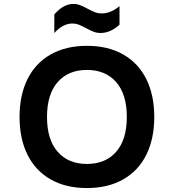

<svg xmlns="http://www.w3.org/2000/svg" viewBox="-20 -940 880 972"><path d="M79 -348Q79 -458 119 -539Q159 -620 236 -664Q313 -708 420 -708Q527 -708 604 -664Q681 -620 721 -539Q761 -458 761 -348Q761 -238 721 -157Q681 -76 604 -32Q527 12 420 12Q313 12 236 -32Q159 -76 119 -157Q79 -238 79 -348ZM622 -348Q622 -463 568 -524.5Q514 -586 420 -586Q326 -586 272 -524.5Q218 -463 218 -348Q218 -233 272 -171.5Q326 -110 420 -110Q514 -110 568 -171.5Q622 -233 622 -348ZM415 -798Q390 -811 376.5 -816Q363 -821 346 -821Q299 -821 255 -773V-867Q301 -920 351 -920Q370 -920 386.5 -913.5Q403 -907 425 -895Q450 -882 463.5 -877Q477 -872 494 -872Q541 -872 585 -909V-815Q539 -773 489 -773Q470 -773 453.5 -779.5Q437 -786 415 -798Z"/></svg>

Font: AmikoBold
Style: Bold
Weight: 700
Designer: Pablo Impallari, Rodrigo Fuenzalida, Andres Torresi
Foundry: Impallari Type
Version: Version 1.000; ttfautohint (v1.3)